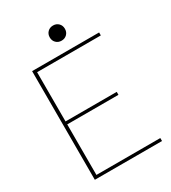

<svg xmlns="http://www.w3.org/2000/svg" viewBox="-197 -912 897 1010"><g transform="rotate(-30 251.5 -406.5)"><path d="M75 0V-660H482V-642H95V-343H406V-325H95V-18H483V0ZM290 -721Q270 -721 257 -734Q244 -747 244 -767Q244 -787 257 -800Q270 -813 290 -813Q310 -813 323 -800Q336 -787 336 -767Q336 -747 323 -734Q310 -721 290 -721Z"/></g></svg>

Font: Lil Grotesk Thin
Style: Regular
Weight: 100
Designer: Bastien Sozeau
Foundry: NBR — Bastien Sozeau
Version: Version 3.003; ttfautohint (v1.8.4.7-5d5b);gftools[0.9.33]